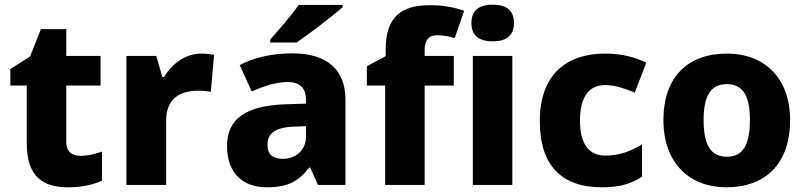

<svg xmlns="http://www.w3.org/2000/svg" viewBox="-20 -787 3426 817"><path d="M321 -124C285 -124 262 -143 262 -182V-423H408V-549H262V-663H154L108 -547L24 -493V-423H94V-176C94 -31 167 10 269 10C333 10 378 -2 414 -18V-142C383 -131 355 -124 321 -124Z M837 -559C768 -559 710 -514 678 -459H671L645 -549H518V0H687V-275C687 -377 759 -401 823 -401C846 -401 865 -399 877 -396L891 -554C879 -556 855 -559 837 -559Z M1438 -756V-766H1251C1220 -721 1163 -656 1130 -619V-606H1242C1294 -641 1395 -719 1438 -756ZM1225 -560C1137 -560 1060 -542 1000 -510L1051 -398C1104 -421 1156 -438 1205 -438C1253 -438 1282 -415 1282 -362V-346L1188 -343C1029 -336 946 -283 946 -166C946 -46 1018 10 1115 10C1206 10 1249 -15 1296 -74H1300L1333 0H1450V-364C1450 -493 1368 -560 1225 -560ZM1231 -248 1282 -250V-206C1282 -147 1238 -111 1182 -111C1144 -111 1118 -128 1118 -170C1118 -217 1147 -245 1231 -248Z M1911 -423V-549H1787V-574C1787 -614 1803 -637 1839 -637C1870 -637 1894 -631 1915 -625L1955 -741C1915 -755 1869 -765 1811 -765C1686 -765 1621 -715 1621 -574V-548L1541 -505V-423H1619V0H1787V-423Z M2077 -767C2027 -767 1986 -750 1986 -689C1986 -629 2027 -611 2077 -611C2126 -611 2167 -629 2167 -689C2167 -750 2126 -767 2077 -767ZM2160 -549H1992V0H2160Z M2541 10C2617 10 2666 -5 2712 -35V-173C2665 -143 2614 -125 2556 -125C2489 -125 2448 -170 2448 -273C2448 -375 2486 -425 2555 -425C2596 -425 2634 -412 2681 -393L2730 -520C2684 -543 2627 -559 2555 -559C2393 -559 2277 -472 2277 -272C2277 -76 2376 10 2541 10Z M3342 -276C3342 -458 3230 -559 3074 -559C2905 -559 2803 -458 2803 -276C2803 -92 2915 10 3071 10C3239 10 3342 -92 3342 -276ZM2974 -276C2974 -377 3003 -429 3072 -429C3143 -429 3171 -377 3171 -276C3171 -174 3143 -120 3073 -120C3002 -120 2974 -174 2974 -276Z"/></svg>

Font: Noto Sans Ethiopic ExtraBold
Style: Regular
Weight: 800
Designer: Monotype Design Team
Foundry: Monotype Imaging Inc.
Version: Version 2.102